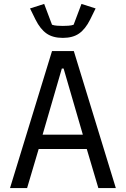

<svg xmlns="http://www.w3.org/2000/svg" viewBox="-20 -958 640 978"><path d="M481 0 422 -199H177L118 0H31L245 -698H356L570 0ZM304 -609H295L197 -272H402ZM161 -858 133 -915 205 -938 245 -832Q256 -828 272 -827Q288 -826 300 -826Q312 -826 328 -827Q344 -828 355 -832L395 -938L467 -915L439 -858Q415 -810 383 -787.5Q351 -765 300 -765Q249 -765 217 -787.5Q185 -810 161 -858Z"/></svg>

Font: IBM Plaex Mono
Style: Regular
Weight: 400
Designer: Mike Abbink, Paul van der Laan, Pieter van Rosmalen
Foundry: Bold Monday
Version: Version 2.003